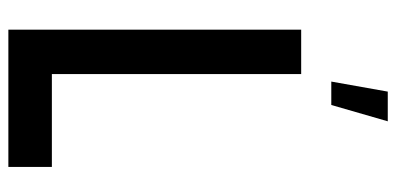

<svg xmlns="http://www.w3.org/2000/svg" viewBox="-264 -683 947 459"><g transform="rotate(90 209.5 -453.5)"><path d="M379 0H51V-700H157V-104H379ZM175 -772H231L270 -907H199Z"/></g></svg>

Font: Kulim Park SemiBold
Style: Regular
Weight: 600
Designer: Noponies / Dale Sattler
Foundry: Noponies
Version: Version 1.000; ttfautohint (v1.8.3)